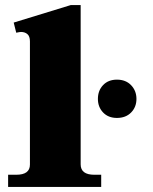

<svg xmlns="http://www.w3.org/2000/svg" viewBox="-20 -737 603 757"><path d="M12 -48H44Q98 -48 98 -88V-574Q98 -594 88 -602.5Q78 -611 63 -611Q58 -611 44 -608L34 -648L259 -717H298V-89Q298 -48 352 -48H379V0H12ZM366 -347Q366 -380 386.5 -401.5Q407 -423 441 -423Q476 -423 497 -401Q518 -379 518 -347Q518 -315 497 -293.5Q476 -272 441 -272Q407 -272 386.5 -293.5Q366 -315 366 -347Z"/></svg>

Font: Taviraj Black
Style: Regular
Weight: 900
Designer: Katatrad Team
Foundry: CadsonDemak
Version: Version 1.001